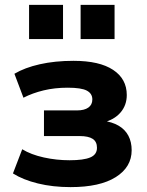

<svg xmlns="http://www.w3.org/2000/svg" viewBox="-20 -755 601 786"><path d="M269 11Q196 11 135 -4Q74 -19 33 -45L71 -144Q107 -122 159 -110.5Q211 -99 265 -99Q322 -99 349.5 -110.5Q377 -122 377 -150Q377 -175 359.5 -186.5Q342 -198 306 -198H160V-303H295Q325 -303 341.5 -314.5Q358 -326 358 -348Q358 -372 335.5 -384Q313 -396 257 -396Q204 -396 158.5 -385Q113 -374 76 -355L39 -453Q81 -478 143 -492Q205 -506 281 -506Q387 -506 443 -469Q499 -432 499 -366Q499 -324 473 -294Q447 -264 400 -253V-261Q439 -256 465.5 -240.5Q492 -225 505.5 -199.5Q519 -174 519 -140Q519 -71 454 -30Q389 11 269 11ZM310 -595V-735H449V-595ZM99 -595V-735H238V-595Z"/></svg>

Font: Nunito Sans 10pt ExtraBold
Style: Regular
Weight: 800
Designer: Vernon Adams
Foundry: Vernon Adams
Version: Version 3.101;gftools[0.9.27]